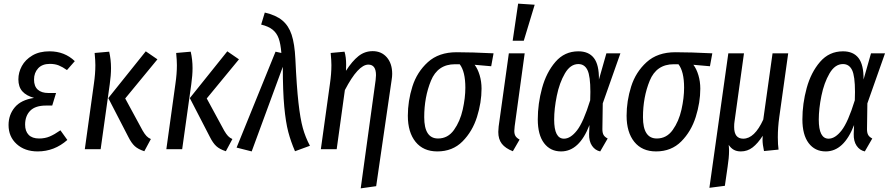

<svg xmlns="http://www.w3.org/2000/svg" viewBox="-20 -820 4891 1055"><path d="M27 -133Q27 -189 61 -230Q95 -271 167 -282Q124 -294 102.5 -318.5Q81 -343 81 -384Q81 -422 100 -457Q119 -492 157.5 -515Q196 -538 252 -538Q335 -538 391 -484L348 -435Q324 -452 303 -460.5Q282 -469 254 -469Q212 -469 189.5 -444.5Q167 -420 167 -383Q167 -346 187.5 -327.5Q208 -309 246 -309H288L267 -240H233Q174 -240 146 -211.5Q118 -183 118 -135Q118 -99 137.5 -79Q157 -59 195 -59Q227 -59 253 -70Q279 -81 312 -104L350 -51Q279 12 187 12Q116 12 71.5 -28.5Q27 -69 27 -133Z M685 -68 575 -281 781 -538 845 -494 668 -279 764 -102Q775 -83 785 -72.5Q795 -62 809 -56L773 11Q739 0 720.5 -17Q702 -34 685 -68ZM496 -360Q504 -415 504 -462Q504 -487 500 -529L580 -536Q590 -492 590 -446Q590 -406 583 -357L533 0H446Z M1133 -68 1023 -281 1229 -538 1293 -494 1116 -279 1212 -102Q1223 -83 1233 -72.5Q1243 -62 1257 -56L1221 11Q1187 0 1168.5 -17Q1150 -34 1133 -68ZM944 -360Q952 -415 952 -462Q952 -487 948 -529L1028 -536Q1038 -492 1038 -446Q1038 -406 1031 -357L981 0H894Z M1603 -496Q1610 -344 1620 -255.5Q1630 -167 1644 -116.5Q1658 -66 1683 -19L1601 11Q1578 -42 1564 -95Q1550 -148 1542 -233Q1534 -318 1534 -453L1363 12L1280 -9L1494 -536L1526 -529Q1522 -579 1511.5 -608.5Q1501 -638 1478.5 -656.5Q1456 -675 1415 -685L1435 -751Q1496 -737 1531 -708Q1566 -679 1582.5 -629Q1599 -579 1603 -496Z M2044 -380Q2046 -400 2046 -407Q2046 -465 2004 -465Q1948 -465 1875 -325L1830 0H1743L1793 -360Q1801 -415 1801 -462Q1801 -487 1797 -529L1873 -536Q1882 -507 1882 -464Q1882 -443 1881 -431Q1915 -484 1949.5 -511.5Q1984 -539 2028 -539Q2076 -539 2105.5 -505Q2135 -471 2135 -414Q2135 -399 2132 -381L2047 203L1962 215Z M2221 -184Q2221 -265 2246 -344.5Q2271 -424 2331 -478.5Q2391 -533 2489 -533Q2572 -533 2692 -527L2679 -456L2588 -464Q2605 -442 2615.5 -407Q2626 -372 2626 -333Q2626 -257 2601 -177.5Q2576 -98 2521.5 -43Q2467 12 2383 12Q2306 12 2263.5 -40.5Q2221 -93 2221 -184ZM2537 -338Q2537 -427 2506 -467H2480Q2385 -467 2348 -376.5Q2311 -286 2311 -176Q2311 -59 2387 -59Q2441 -59 2474.5 -106Q2508 -153 2522.5 -217.5Q2537 -282 2537 -338Z M2808 -126Q2806 -106 2806 -101Q2806 -83 2812.5 -72.5Q2819 -62 2835 -53L2798 11Q2757 -5 2737.5 -30Q2718 -55 2718 -95Q2718 -103 2720 -125L2776 -527H2863ZM2918 -794 2858 -596H2797L2827 -800Z M3271 -383 3312 -527H3389L3292 -252L3290 -110Q3290 -90 3296.5 -78.5Q3303 -67 3319 -59L3278 12Q3250 6 3233 -19Q3216 -44 3217 -84L3219 -133Q3163 12 3063 12Q3004 12 2969.5 -33.5Q2935 -79 2935 -164Q2935 -250 2958.5 -336Q2982 -422 3032 -480Q3082 -538 3158 -538Q3215 -538 3243.5 -501Q3272 -464 3271 -383ZM3025 -163Q3025 -58 3079 -58Q3115 -58 3150.5 -103.5Q3186 -149 3223 -269Q3224 -286 3224 -315Q3224 -402 3208 -435Q3192 -468 3158 -468Q3114 -468 3084 -416.5Q3054 -365 3039.5 -293.5Q3025 -222 3025 -163Z M3423 -184Q3423 -265 3448 -344.5Q3473 -424 3533 -478.5Q3593 -533 3691 -533Q3774 -533 3894 -527L3881 -456L3790 -464Q3807 -442 3817.5 -407Q3828 -372 3828 -333Q3828 -257 3803 -177.5Q3778 -98 3723.5 -43Q3669 12 3585 12Q3508 12 3465.5 -40.5Q3423 -93 3423 -184ZM3739 -338Q3739 -427 3708 -467H3682Q3587 -467 3550 -376.5Q3513 -286 3513 -176Q3513 -59 3589 -59Q3643 -59 3676.5 -106Q3710 -153 3724.5 -217.5Q3739 -282 3739 -338Z M4254 -66Q4254 -25 4258 2L4178 10Q4170 -26 4170 -53Q4170 -67 4171 -74Q4144 -32 4115.5 -10Q4087 12 4051 12Q4028 12 4012 3Q3996 -6 3984 -24Q3986 -6 3986 8Q3986 46 3978 97L3963 201L3878 212L3982 -527H4068L4016 -152Q4014 -141 4014 -122Q4014 -58 4064 -58Q4126 -58 4174 -163L4225 -527H4311L4262 -177Q4254 -120 4254 -66Z M4725 -383 4766 -527H4843L4746 -252L4744 -110Q4744 -90 4750.5 -78.5Q4757 -67 4773 -59L4732 12Q4704 6 4687 -19Q4670 -44 4671 -84L4673 -133Q4617 12 4517 12Q4458 12 4423.5 -33.5Q4389 -79 4389 -164Q4389 -250 4412.5 -336Q4436 -422 4486 -480Q4536 -538 4612 -538Q4669 -538 4697.5 -501Q4726 -464 4725 -383ZM4479 -163Q4479 -58 4533 -58Q4569 -58 4604.5 -103.5Q4640 -149 4677 -269Q4678 -286 4678 -315Q4678 -402 4662 -435Q4646 -468 4612 -468Q4568 -468 4538 -416.5Q4508 -365 4493.5 -293.5Q4479 -222 4479 -163Z"/></svg>

Font: Fira Sans Compressed
Style: Italic
Weight: 400
Width: 1
Italic angle: -8°
Designer: bBox Type GmbH & Carrois Corporate GbR & Edenspiekermann AG
Foundry: bBox Type GmbH & Carrois Corporate GbR & Edenspiekermann AG
Version: Version 4.301